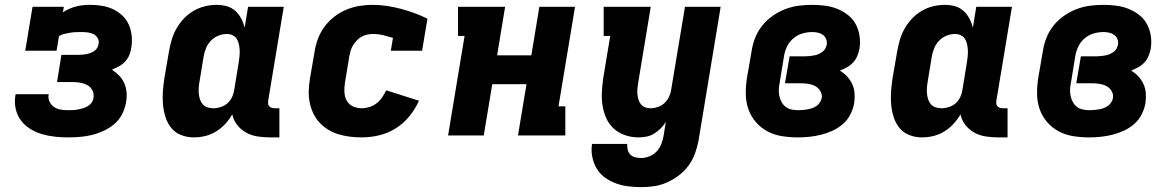

<svg xmlns="http://www.w3.org/2000/svg" viewBox="-20 -558 4840 791"><path d="M260 8Q233 8 205.5 5Q178 2 152.5 -5.5Q127 -13 104.5 -27Q82 -41 66.5 -61.5Q51 -82 45 -108.5Q39 -135 43 -162Q43 -164 43.5 -166Q44 -168 45 -170H181Q181 -169 180.5 -168.5Q180 -168 180 -167Q178 -152 184.5 -138.5Q191 -125 203 -117Q215 -109 230 -106.5Q245 -104 260 -104Q271 -104 281 -104.5Q291 -105 301.5 -107Q312 -109 322 -112Q332 -115 341.5 -120.5Q351 -126 357.5 -135Q364 -144 365 -155Q368 -171 361 -185Q354 -199 341 -206.5Q328 -214 312 -217Q296 -220 280 -220H215L233 -332H299Q307 -332 316 -332.5Q325 -333 333.5 -334.5Q342 -336 350.5 -339Q359 -342 367 -347Q375 -352 380 -360Q385 -368 386 -377Q389 -390 382.5 -401Q376 -412 365 -417.5Q354 -423 341 -424.5Q328 -426 315 -426Q303 -426 291.5 -425.5Q280 -425 268.5 -423Q257 -421 245 -418.5Q233 -416 223 -409L213 -349H84L114 -530H243L239 -507Q252 -516 266 -522Q280 -528 294 -531.5Q308 -535 322.5 -536.5Q337 -538 352 -538Q376 -538 400.5 -534Q425 -530 446 -520Q467 -510 484 -494Q501 -478 510.5 -456.5Q520 -435 522.5 -410.5Q525 -386 521 -362Q519 -347 513 -332Q507 -317 496 -305Q485 -293 470.5 -285Q456 -277 441 -271Q457 -261 470.5 -247Q484 -233 492 -215Q500 -197 501.5 -176Q503 -155 499 -135Q495 -111 483 -87.5Q471 -64 451 -47Q431 -30 407 -19Q383 -8 358.5 -2Q334 4 309.5 6Q285 8 260 8Z M778 8Q751 8 726.5 -1.5Q702 -11 686 -30.5Q670 -50 662 -75Q654 -100 651.5 -126.5Q649 -153 651 -180.5Q653 -208 657 -235L676 -345Q680 -369 687 -393Q694 -417 706.5 -439.5Q719 -462 737 -481Q755 -500 777 -513Q799 -526 823.5 -532Q848 -538 873 -538Q894 -538 914 -532.5Q934 -527 949 -513.5Q964 -500 973.5 -482Q983 -464 988 -444L1002 -530H1149L1085 -144Q1084 -137 1084.5 -131Q1085 -125 1089 -120.5Q1093 -116 1099 -114Q1105 -112 1111 -112H1131V8H1091Q1065 8 1040 4Q1015 0 993.5 -12Q972 -24 957 -43.5Q942 -63 937 -87Q925 -66 908 -47.5Q891 -29 869.5 -16Q848 -3 825 2.5Q802 8 778 8ZM859 -112Q874 -112 889.5 -117Q905 -122 917 -132.5Q929 -143 936 -158Q943 -173 945 -188L963 -298Q965 -311 966.5 -324Q968 -337 967.5 -349.5Q967 -362 964.5 -374.5Q962 -387 956 -397Q950 -407 939 -412.5Q928 -418 915 -418Q897 -418 879.5 -411Q862 -404 849 -390.5Q836 -377 829 -360Q822 -343 819 -326L801 -216Q799 -204 798.5 -191.5Q798 -179 799.5 -167.5Q801 -156 805 -145.5Q809 -135 816.5 -127Q824 -119 835.5 -115.5Q847 -112 859 -112Z M1470 8Q1445 8 1421 5Q1397 2 1374 -5Q1351 -12 1331 -24.5Q1311 -37 1295.5 -54Q1280 -71 1270 -92.5Q1260 -114 1255.5 -137.5Q1251 -161 1252 -185.5Q1253 -210 1257 -235L1276 -345Q1280 -372 1290 -398.5Q1300 -425 1317 -448Q1334 -471 1357 -489Q1380 -507 1406.5 -518Q1433 -529 1460 -533.5Q1487 -538 1515 -538Q1545 -538 1574.5 -533.5Q1604 -529 1632 -521.5Q1660 -514 1687.5 -504Q1715 -494 1741 -481L1719 -349H1590L1599 -402Q1579 -408 1558.5 -413Q1538 -418 1517 -418Q1505 -418 1493 -415.5Q1481 -413 1470 -407Q1459 -401 1450 -391.5Q1441 -382 1434.5 -371.5Q1428 -361 1424.5 -349Q1421 -337 1419 -326L1401 -216Q1398 -197 1399 -177.5Q1400 -158 1409 -142.5Q1418 -127 1434.5 -119.5Q1451 -112 1470 -112Q1486 -112 1502 -117Q1518 -122 1531.5 -132.5Q1545 -143 1554.5 -157Q1564 -171 1571 -186L1706 -143Q1691 -109 1666.5 -79Q1642 -49 1610 -29Q1578 -9 1542 -0.5Q1506 8 1470 8Z M1826 0 1894 -410H1867V-530H2061L2028 -330H2169L2202 -530H2349L2281 -120H2309V0H2114L2149 -211H2008L1973 0Z M2621 213Q2594 213 2567 209.5Q2540 206 2516 197Q2492 188 2471.5 173Q2451 158 2438 136Q2425 114 2420 87.5Q2415 61 2419 35H2564Q2563 47 2566 59Q2569 71 2577 79Q2585 87 2597 90Q2609 93 2621 93Q2638 93 2655.5 86Q2673 79 2685.5 65.5Q2698 52 2704.5 35Q2711 18 2714 1L2723 -56Q2714 -41 2701.5 -28.5Q2689 -16 2674 -7Q2659 2 2642.5 5Q2626 8 2610 8Q2582 8 2555.5 -1Q2529 -10 2509 -28Q2489 -46 2478 -70.5Q2467 -95 2462.5 -122Q2458 -149 2459.5 -178Q2461 -207 2465 -235L2494 -410H2467V-530H2661L2609 -216Q2607 -204 2606 -192.5Q2605 -181 2606 -169.5Q2607 -158 2610.5 -147.5Q2614 -137 2620.5 -128.5Q2627 -120 2637.5 -116Q2648 -112 2660 -112Q2675 -112 2690 -117Q2705 -122 2717 -133Q2729 -144 2736 -158.5Q2743 -173 2745 -188L2802 -530H2949L2858 20Q2853 47 2843.5 73.5Q2834 100 2817.5 123Q2801 146 2777.5 164Q2754 182 2728 193.5Q2702 205 2675 209Q2648 213 2621 213Z M3267 8Q3234 8 3202 3Q3170 -2 3142.5 -16.5Q3115 -31 3094.5 -54.5Q3074 -78 3063.5 -107.5Q3053 -137 3052.5 -169.5Q3052 -202 3057 -235L3076 -345Q3080 -373 3090.5 -400.5Q3101 -428 3119.5 -451.5Q3138 -475 3163 -492.5Q3188 -510 3215.5 -520.5Q3243 -531 3271 -534.5Q3299 -538 3327 -538Q3353 -538 3379.5 -534.5Q3406 -531 3429.5 -521.5Q3453 -512 3473 -496.5Q3493 -481 3505 -459Q3517 -437 3521 -411Q3525 -385 3521 -358Q3518 -343 3512 -328Q3506 -313 3495 -301Q3484 -289 3469.5 -281Q3455 -273 3440 -267Q3457 -257 3470 -243Q3483 -229 3491 -211.5Q3499 -194 3500.5 -174Q3502 -154 3499 -133Q3495 -110 3483.5 -87Q3472 -64 3452.5 -47Q3433 -30 3410 -19.5Q3387 -9 3363 -3Q3339 3 3315 5.5Q3291 8 3267 8ZM3270 -104Q3280 -104 3289 -105Q3298 -106 3307.5 -107.5Q3317 -109 3326.5 -112.5Q3336 -116 3344 -121.5Q3352 -127 3357.5 -135.5Q3363 -144 3365 -153Q3368 -168 3360 -182Q3352 -196 3339 -203Q3326 -210 3310.5 -212.5Q3295 -215 3279 -215H3214L3233 -326H3298Q3307 -326 3315.5 -327Q3324 -328 3333 -329.5Q3342 -331 3350.5 -334.5Q3359 -338 3367 -343.5Q3375 -349 3379.5 -357Q3384 -365 3386 -374Q3388 -386 3383.5 -397Q3379 -408 3370 -414.5Q3361 -421 3349.5 -423.5Q3338 -426 3326 -426Q3306 -426 3285.5 -420Q3265 -414 3248.5 -400Q3232 -386 3222.5 -366.5Q3213 -347 3210 -327L3192 -217Q3189 -203 3188.5 -188.5Q3188 -174 3191 -161Q3194 -148 3200.5 -136.5Q3207 -125 3218 -117Q3229 -109 3242.5 -106.5Q3256 -104 3270 -104Z M3778 8Q3751 8 3726.5 -1.5Q3702 -11 3686 -30.5Q3670 -50 3662 -75Q3654 -100 3651.5 -126.5Q3649 -153 3651 -180.5Q3653 -208 3657 -235L3676 -345Q3680 -369 3687 -393Q3694 -417 3706.5 -439.5Q3719 -462 3737 -481Q3755 -500 3777 -513Q3799 -526 3823.5 -532Q3848 -538 3873 -538Q3894 -538 3914 -532.5Q3934 -527 3949 -513.5Q3964 -500 3973.5 -482Q3983 -464 3988 -444L4002 -530H4149L4085 -144Q4084 -137 4084.5 -131Q4085 -125 4089 -120.5Q4093 -116 4099 -114Q4105 -112 4111 -112H4131V8H4091Q4065 8 4040 4Q4015 0 3993.5 -12Q3972 -24 3957 -43.5Q3942 -63 3937 -87Q3925 -66 3908 -47.5Q3891 -29 3869.5 -16Q3848 -3 3825 2.5Q3802 8 3778 8ZM3859 -112Q3874 -112 3889.5 -117Q3905 -122 3917 -132.5Q3929 -143 3936 -158Q3943 -173 3945 -188L3963 -298Q3965 -311 3966.5 -324Q3968 -337 3967.5 -349.5Q3967 -362 3964.5 -374.5Q3962 -387 3956 -397Q3950 -407 3939 -412.5Q3928 -418 3915 -418Q3897 -418 3879.5 -411Q3862 -404 3849 -390.5Q3836 -377 3829 -360Q3822 -343 3819 -326L3801 -216Q3799 -204 3798.5 -191.5Q3798 -179 3799.5 -167.5Q3801 -156 3805 -145.5Q3809 -135 3816.5 -127Q3824 -119 3835.5 -115.5Q3847 -112 3859 -112Z M4467 8Q4434 8 4402 3Q4370 -2 4342.5 -16.5Q4315 -31 4294.5 -54.5Q4274 -78 4263.5 -107.5Q4253 -137 4252.5 -169.5Q4252 -202 4257 -235L4276 -345Q4280 -373 4290.5 -400.5Q4301 -428 4319.5 -451.5Q4338 -475 4363 -492.5Q4388 -510 4415.5 -520.5Q4443 -531 4471 -534.5Q4499 -538 4527 -538Q4553 -538 4579.5 -534.5Q4606 -531 4629.5 -521.5Q4653 -512 4673 -496.5Q4693 -481 4705 -459Q4717 -437 4721 -411Q4725 -385 4721 -358Q4718 -343 4712 -328Q4706 -313 4695 -301Q4684 -289 4669.5 -281Q4655 -273 4640 -267Q4657 -257 4670 -243Q4683 -229 4691 -211.5Q4699 -194 4700.5 -174Q4702 -154 4699 -133Q4695 -110 4683.5 -87Q4672 -64 4652.5 -47Q4633 -30 4610 -19.5Q4587 -9 4563 -3Q4539 3 4515 5.5Q4491 8 4467 8ZM4470 -104Q4480 -104 4489 -105Q4498 -106 4507.5 -107.5Q4517 -109 4526.5 -112.5Q4536 -116 4544 -121.5Q4552 -127 4557.5 -135.5Q4563 -144 4565 -153Q4568 -168 4560 -182Q4552 -196 4539 -203Q4526 -210 4510.5 -212.5Q4495 -215 4479 -215H4414L4433 -326H4498Q4507 -326 4515.5 -327Q4524 -328 4533 -329.5Q4542 -331 4550.5 -334.5Q4559 -338 4567 -343.5Q4575 -349 4579.5 -357Q4584 -365 4586 -374Q4588 -386 4583.5 -397Q4579 -408 4570 -414.5Q4561 -421 4549.5 -423.5Q4538 -426 4526 -426Q4506 -426 4485.5 -420Q4465 -414 4448.5 -400Q4432 -386 4422.5 -366.5Q4413 -347 4410 -327L4392 -217Q4389 -203 4388.5 -188.5Q4388 -174 4391 -161Q4394 -148 4400.5 -136.5Q4407 -125 4418 -117Q4429 -109 4442.5 -106.5Q4456 -104 4470 -104Z"/></svg>

Font: Iosevka Slab Heavy Extended
Style: Italic
Weight: 900
Width: 7
Italic angle: -9°
Monospace: yes
Designer: Belleve Invis
Foundry: Belleve Invis
Version: Version 11.1.0; ttfautohint (v1.8.3)